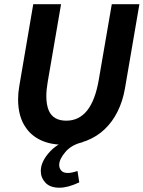

<svg xmlns="http://www.w3.org/2000/svg" viewBox="-20 -680 686 918"><path d="M285 12Q222.5 12 177.2 -8.8Q132 -29.5 105.5 -67Q66.5 -120 66.5 -205.5Q66.5 -235 72 -267L139 -660H272L208 -288Q201.5 -250.5 201.5 -220Q201.5 -180 213 -152Q234 -103 297 -103Q418.5 -103 452 -297L514.5 -660H646.5L577.5 -257.5Q567 -196.5 542.2 -146.8Q517.5 -97 480.2 -61.8Q443 -26.5 393.5 -7.2Q344 12 285 12ZM264.5 217.5Q219.5 217.5 197.2 193.5Q175 169.5 175 137.5Q175 92.5 218.8 44.8Q262.5 -3 355 -27L375 0Q322 12 292.5 46.8Q263 81.5 263 109Q263 124 272.8 135.5Q282.5 147 304.5 147Q323 147 350.5 137.5L359 192Q304.5 217.5 264.5 217.5Z"/></svg>

Font: Lucymar Sans SemiBold
Style: Italic
Weight: 600
Italic angle: -10°
Foundry: The League of Moveable Type (original font) / Main changes by Cristiano Sobral with portions from Mirco Monsees
Version: Version 2.00;August 30, 2020;FontCreator 13.0.0.2681 64-bit